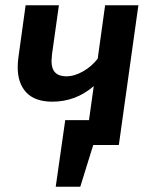

<svg xmlns="http://www.w3.org/2000/svg" viewBox="-20 -549 581 727"><path d="M504 -529 430 0H333L284 158H191L227 -94H317L335 -223Q267 -164 178 -164Q113 -164 80 -198.5Q47 -233 47 -295Q47 -313 50 -334L77 -529H203L177 -344Q175 -324 175 -318Q175 -260 231 -260Q262 -260 295 -279Q328 -298 350 -327L378 -529Z"/></svg>

Font: FiraGO Medium
Style: Italic
Weight: 500
Italic angle: -8°
Designer: bBox Type GmbH
Foundry: bBox Type GmbH
Version: Version 1.001